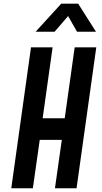

<svg xmlns="http://www.w3.org/2000/svg" viewBox="-20 -1002 544 1022"><path d="M40 0 145 -750H260L207 -372.5H324.5L377.5 -750H492.5L387.5 0H272.5L309 -257.5H191.5L155 0ZM169.5 -833 306 -982.5H396L491 -833H390L342.5 -916.5L270.5 -833Z"/></svg>

Font: Mohave Light SemiBold
Style: Italic
Weight: 600
Italic angle: -8°
Version: Version 2.003